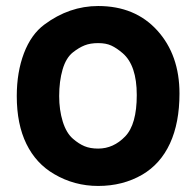

<svg xmlns="http://www.w3.org/2000/svg" viewBox="-20 -575 646 632"><path d="M303.2 -555.2Q424.8 -555.2 497.8 -474.6Q570.8 -394 570.8 -267.1Q570.8 -170.9 539.6 -103Q508.3 -35.2 448.2 0Q384.3 37.1 303.2 37.1Q224.6 37.1 158.2 -2Q98.6 -36.6 66.9 -101.3Q35.2 -166 35.2 -258.8Q35.2 -337.4 58.8 -399.7Q82.5 -461.9 126 -494.1Q208 -555.2 303.2 -555.2ZM220.2 -402.8Q197.3 -384.8 186 -346.2Q174.8 -307.6 174.8 -258.8Q174.8 -212.9 186.5 -175Q198.2 -137.2 220.2 -118.2Q239.3 -101.6 258.1 -93.8Q276.9 -85.9 303.2 -85.9Q353.5 -85.9 392.1 -126Q430.2 -165.5 430.2 -262.2Q430.2 -359.9 383.8 -399.9Q363.8 -417 346.4 -425Q329.1 -433.1 303.2 -433.1Q277.3 -433.1 258.8 -425.8Q240.2 -418.5 220.2 -402.8Z"/></svg>

Font: Miedinger*
Style: Bold
Weight: 700
Version: Version 001.000